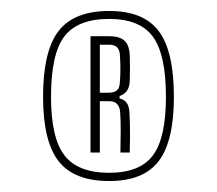

<svg xmlns="http://www.w3.org/2000/svg" viewBox="-20 -866 396 350"><path d="M179 -536Q115 -536 86.8 -572.2Q58.5 -608.5 58.5 -689.5Q58.5 -773 86.8 -809.5Q115 -846 179 -846Q241.5 -846 269.2 -809.5Q297 -773 297 -689.5Q297 -608.5 269.2 -572.2Q241.5 -536 179 -536ZM179 -551Q235 -551 258.8 -582.8Q282.5 -614.5 282.5 -689.5Q282.5 -766.5 258.8 -799Q235 -831.5 179 -831.5Q121.5 -831.5 97.2 -799.5Q73 -767.5 73 -689.5Q73 -614.5 97.5 -582.8Q122 -551 179 -551ZM145 -588V-800H179.5Q197 -800 206.2 -792.5Q215.5 -785 216.5 -765.5Q217 -752 217 -740.8Q217 -729.5 216.5 -718Q216 -706.5 211 -700Q206 -693.5 198 -691V-686.5Q207 -684.5 211.2 -678.2Q215.5 -672 216 -660Q216.5 -649.5 216.8 -639.2Q217 -629 217 -616.8Q217 -604.5 216.5 -588H199.5Q200 -610 200 -629Q200 -648 199 -661.5Q197.5 -681.5 179.5 -681.5H162V-588ZM162 -697H178.5Q187.5 -697 192.8 -701Q198 -705 198.5 -716Q199.5 -728 199.5 -740.2Q199.5 -752.5 198.5 -767Q197 -784.5 179.5 -784.5H162Z"/></svg>

Font: Big Shoulders Display ExtraLight
Style: Regular
Weight: 250
Designer: Patric King
Foundry: XO Type Co
Version: Version 2.002